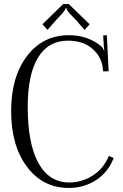

<svg xmlns="http://www.w3.org/2000/svg" viewBox="-20 -911 608 949"><path d="M320 -891 423 -791 398 -763 361 -806Q353 -815 341.5 -826.5Q330 -838 324.5 -844Q319 -850 314 -857.5Q309 -865 308 -870H304Q303 -865 298 -857.5Q293 -850 288 -844.5Q283 -839 271 -826.5Q259 -814 252 -806L215 -763L190 -791L292 -891ZM35 -362Q35 -531 113.5 -634Q192 -737 320 -737Q416 -737 483 -680Q490 -673 493 -662H496Q493 -674 493 -685L490 -736L508 -737L517 -559L490 -558L488 -574Q482 -631 436 -670.5Q390 -710 316 -710Q219 -710 168 -626.5Q117 -543 117 -383Q117 -201 170 -105Q223 -9 323 -9Q387 -10 439.5 -44Q492 -78 518 -140L542 -130Q514 -59 454.5 -20.5Q395 18 320 18Q192 18 113.5 -86.5Q35 -191 35 -362Z"/></svg>

Font: Foglihten068fMac
Style: Regular
Weight: 500
Designer: gluk (gluksza@wp.pl)
Foundry: gluk (gluksza@wp.pl)
Version: Version 0.68